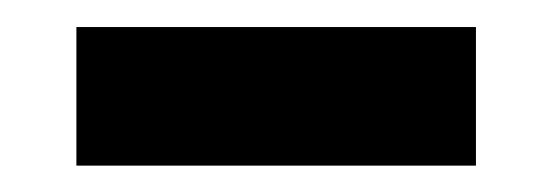

<svg xmlns="http://www.w3.org/2000/svg" viewBox="-20 -344 408 142"><path d="M36.5 -324H332V-221.5H36.5Z"/></svg>

Font: HK Grotesk ExtraBold
Style: Regular
Weight: 800
Designer: Alfredo Marco Pradil
Foundry: Hanken Design Co.
Version: Version 3.001